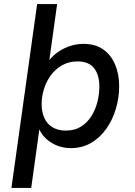

<svg xmlns="http://www.w3.org/2000/svg" viewBox="-20 -717 662 941"><path d="M36 204 162 -697H260L212 -352L195 -376Q213 -419 244.5 -446.5Q276 -474 313.5 -488Q351 -502 389 -502Q447 -502 485.5 -475Q524 -448 544 -401Q564 -354 564 -294Q564 -238 548 -184Q532 -130 501.5 -86.5Q471 -43 427 -17Q383 9 327 9Q286 9 250.5 -7.5Q215 -24 191.5 -52.5Q168 -81 162 -118L181 -142L133 204ZM302 -77Q346 -77 377 -96.5Q408 -116 428 -148Q448 -180 457.5 -218Q467 -256 467 -293Q467 -350 441 -383Q415 -416 360 -416Q318 -416 285 -397.5Q252 -379 229.5 -348.5Q207 -318 195.5 -280.5Q184 -243 184 -206Q184 -169 197 -139.5Q210 -110 237 -93.5Q264 -77 302 -77Z"/></svg>

Font: Hanken Grotesk Medium
Style: Italic
Weight: 500
Italic angle: -8°
Designer: Alfredo Marco Pradil
Foundry: Hanken Design Co.
Version: Version 3.013